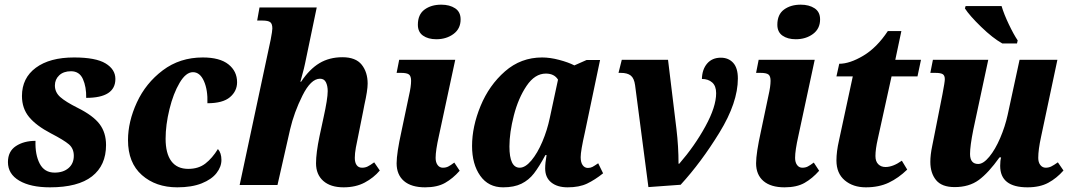

<svg xmlns="http://www.w3.org/2000/svg" viewBox="-20 -792 4586 822"><path d="M14 -98Q14 -144 48 -166.5Q82 -189 132 -189Q130 -130 150 -91.5Q170 -53 214 -53Q251 -53 273.5 -72.5Q296 -92 296 -125Q296 -156 275 -174Q254 -192 198 -221Q135 -254 104.5 -291Q74 -328 74 -381Q74 -458 133.5 -502Q193 -546 297 -546Q390 -546 432 -520.5Q474 -495 474 -454Q474 -373 349 -373Q350 -420 335 -453.5Q320 -487 284 -487Q252 -487 233.5 -469.5Q215 -452 215 -426Q215 -397 238 -376.5Q261 -356 313 -330Q379 -297 406.5 -260.5Q434 -224 434 -171Q434 -84 374 -37Q314 10 194 10Q111 10 62.5 -18.5Q14 -47 14 -98Z M528 -192Q528 -271 566 -353.5Q604 -436 677 -491Q750 -546 848 -546Q921 -546 958 -516.5Q995 -487 995 -440Q995 -402 964.5 -376Q934 -350 868 -350Q870 -407 853 -445Q836 -483 806 -483Q776 -483 749 -437.5Q722 -392 705.5 -324.5Q689 -257 689 -198Q689 -135 713.5 -102Q738 -69 786 -69Q830 -69 859.5 -92Q889 -115 913 -154Q928 -137 928 -107Q928 -78 907 -51Q886 -24 843.5 -7Q801 10 739 10Q647 10 587.5 -42.5Q528 -95 528 -192Z M1333 -93Q1333 -137 1348 -209L1365 -288Q1383 -369 1383 -402Q1383 -424 1375.5 -439.5Q1368 -455 1350 -455Q1311 -455 1275 -383Q1239 -311 1222 -238L1168 0H1006L1139 -623Q1146 -660 1146 -670Q1146 -690 1137 -697Q1128 -704 1103 -704H1081L1091 -760H1336L1286 -520Q1282 -500 1274.5 -473.5Q1267 -447 1266 -442H1269Q1305 -496 1347.5 -521.5Q1390 -547 1446 -547Q1503 -547 1528.5 -515Q1554 -483 1554 -434Q1554 -405 1540 -343L1535 -317L1514 -212Q1508 -185 1503.5 -160Q1499 -135 1499 -116Q1499 -96 1507 -85Q1515 -74 1530 -74Q1543 -74 1553.5 -79Q1564 -84 1582 -97L1606 -62Q1580 -31 1541.5 -10.5Q1503 10 1451 10Q1395 10 1364 -17.5Q1333 -45 1333 -93Z M1769 -686Q1769 -730 1797.5 -751Q1826 -772 1869 -772Q1905 -772 1928.5 -756.5Q1952 -741 1952 -709Q1952 -669 1921.5 -646.5Q1891 -624 1848 -624Q1813 -624 1791 -639.5Q1769 -655 1769 -686ZM1678 -93Q1678 -136 1699 -231L1731 -383Q1740 -422 1740 -446Q1740 -466 1731 -473Q1722 -480 1697 -480H1678L1689 -536H1929L1859 -210Q1845 -148 1845 -116Q1845 -97 1853.5 -85.5Q1862 -74 1876 -74Q1889 -74 1899 -79Q1909 -84 1925 -96L1948 -61Q1919 -28 1885.5 -9Q1852 10 1800 10Q1741 10 1709.5 -17Q1678 -44 1678 -93Z M2001 -167Q2001 -250 2037.5 -338.5Q2074 -427 2142 -486.5Q2210 -546 2301 -546Q2335 -546 2374.5 -535.5Q2414 -525 2439 -512L2491 -535H2549L2484 -225Q2466 -146 2466 -119Q2466 -97 2474.5 -85Q2483 -73 2497 -73Q2508 -73 2516.5 -77.5Q2525 -82 2541 -93L2562 -50Q2527 -22 2493.5 -6Q2460 10 2410 10Q2366 10 2340 -11Q2314 -32 2314 -71Q2314 -94 2320 -128H2315Q2288 -78 2266 -49.5Q2244 -21 2212.5 -5.5Q2181 10 2134 10Q2071 10 2036 -39.5Q2001 -89 2001 -167ZM2334 -288 2369 -451Q2353 -477 2317 -477Q2270 -477 2234.5 -424.5Q2199 -372 2180 -298Q2161 -224 2161 -165Q2161 -74 2205 -74Q2229 -74 2255 -105Q2281 -136 2302 -185.5Q2323 -235 2334 -288Z M2699 -427Q2695 -457 2680.5 -468.5Q2666 -480 2638 -480H2628L2642 -536H2840L2876 -240Q2885 -165 2885 -91H2888Q2954 -167 3000 -251Q3046 -335 3046 -393Q3046 -424 3029 -439Q3012 -454 2985 -454Q2986 -495 3007.5 -520Q3029 -545 3066 -545Q3099 -545 3119 -523Q3139 -501 3139 -456Q3139 -353 3060.5 -225Q2982 -97 2894 -1L2756 9Z M3308 -686Q3308 -730 3336.5 -751Q3365 -772 3408 -772Q3444 -772 3467.5 -756.5Q3491 -741 3491 -709Q3491 -669 3460.5 -646.5Q3430 -624 3387 -624Q3352 -624 3330 -639.5Q3308 -655 3308 -686ZM3217 -93Q3217 -136 3238 -231L3270 -383Q3279 -422 3279 -446Q3279 -466 3270 -473Q3261 -480 3236 -480H3217L3228 -536H3468L3398 -210Q3384 -148 3384 -116Q3384 -97 3392.5 -85.5Q3401 -74 3415 -74Q3428 -74 3438 -79Q3448 -84 3464 -96L3487 -61Q3458 -28 3424.5 -9Q3391 10 3339 10Q3280 10 3248.5 -17Q3217 -44 3217 -93Z M3561 -105Q3561 -143 3572 -191L3631 -465H3561L3573 -519Q3618 -519 3676 -553.5Q3734 -588 3781 -659H3839L3813 -536H3923L3908 -465H3797L3738 -197Q3728 -153 3728 -124Q3728 -101 3740 -89Q3752 -77 3771 -77Q3803 -77 3841 -104L3864 -66Q3827 -30 3785 -10Q3743 10 3687 10Q3632 10 3596.5 -20Q3561 -50 3561 -105Z M4262 -82Q4262 -105 4266 -118H4259Q4212 -52 4170.5 -21.5Q4129 9 4067 9Q4012 9 3987.5 -21Q3963 -51 3963 -99Q3963 -129 3971 -167Q3979 -205 3980 -212L4015 -389Q4025 -441 4025 -453Q4025 -469 4016 -474.5Q4007 -480 3984 -480H3963L3974 -536H4211L4147 -237Q4133 -167 4133 -133Q4133 -90 4168 -90Q4190 -90 4215.5 -121Q4241 -152 4262 -201Q4283 -250 4294 -300L4345 -536H4507L4437 -206Q4425 -151 4425 -116Q4425 -97 4434 -85.5Q4443 -74 4457 -74Q4470 -74 4481 -79.5Q4492 -85 4509 -97L4533 -62Q4504 -29 4468 -9.5Q4432 10 4379 10Q4262 10 4262 -82ZM4111 -756 4114 -766H4268Q4278 -732 4299 -688Q4320 -644 4337 -619L4334 -606H4271Q4230 -629 4180.5 -677Q4131 -725 4111 -756Z"/></svg>

Font: Noto Serif NarrowExtraBold
Style: Italic
Weight: 800
Width: 4
Italic angle: -12°
Designer: Monotype Design Team
Foundry: Monotype Imaging Inc.
Version: Version 1.001